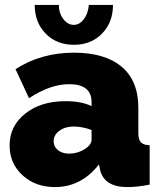

<svg xmlns="http://www.w3.org/2000/svg" viewBox="-20 -750 644 780"><path d="M203 10Q124 10 71.5 -38Q19 -86 19 -159Q19 -238 82.5 -288.5Q146 -339 246 -339Q310 -339 352 -319V-335Q352 -408 261 -408Q184 -408 98 -351L43 -469Q147 -536 280 -536Q406 -536 474 -479Q542 -422 542 -312V-210Q542 -183 552 -172Q562 -161 588 -160V0Q538 10 498 10Q401 10 386 -63L382 -82Q310 10 203 10ZM260 -126Q297 -126 327 -146Q352 -163 352 -183V-222Q314 -236 279 -236Q245 -236 221.5 -219Q198 -202 198 -176Q198 -154 215.5 -140Q233 -126 260 -126ZM280 -649Q303 -649 320.5 -672Q338 -695 341 -730H439Q439 -659 394.5 -613.5Q350 -568 280 -568Q210 -568 165.5 -613.5Q121 -659 121 -730H219Q219 -697 237 -673Q255 -649 280 -649Z"/></svg>

Font: Raleway
Style: Heavy
Weight: 900
Designer: Matt McInerney, Pablo Impallari, Rodrigo Fuenzalida
Foundry: Matt McInerney, Pablo Impallari, Rodrigo Fuenzalida
Version: Version 2.001